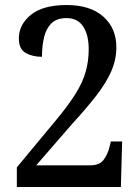

<svg xmlns="http://www.w3.org/2000/svg" viewBox="-20 -744 558 764"><path d="M47 0V-78L198 -260Q250 -322 279.5 -369Q309 -416 321 -458.5Q333 -501 333 -548Q333 -605 311 -638.5Q289 -672 245 -672Q206 -672 185 -651.5Q164 -631 155.5 -596.5Q147 -562 147 -518Q109 -518 82 -533.5Q55 -549 55 -591Q55 -646 103 -685Q151 -724 245 -724Q339 -724 391 -678Q443 -632 443 -556Q443 -507 423 -461Q403 -415 364 -364.5Q325 -314 268 -252L124 -86H338Q375 -86 391.5 -107Q408 -128 416 -160L421 -181H466L461 0Z"/></svg>

Font: Noto Serif Thai SemiCondensed Medium
Style: Regular
Weight: 500
Width: 4
Designer: Monotype Design Team
Foundry: Monotype Imaging Inc.
Version: Version 2.002; ttfautohint (v1.8.4.7-5d5b)